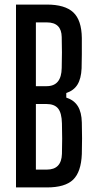

<svg xmlns="http://www.w3.org/2000/svg" viewBox="-20 -820 414 840"><path d="M50 0V-800H185Q264 -800 300.5 -766Q337 -732 338 -654Q338 -613 338 -582Q338 -551 337 -521Q335 -476 319 -450Q303 -424 270 -413V-393Q304 -382 320.5 -355.5Q337 -329 338 -284Q339 -246 339 -214.5Q339 -183 338 -146Q335 -68 300 -34Q265 0 185 0ZM137 -443H184Q249 -443 250 -523Q252 -591 250 -658Q249 -722 185 -722H137ZM137 -78H185Q249 -78 251 -147Q253 -213 251 -280Q250 -326 234 -345.5Q218 -365 183 -365H137Z"/></svg>

Font: Big Shoulders Display SemiBold
Style: Regular
Weight: 600
Designer: Patric King
Foundry: XO Type Co
Version: Version 1.000; ttfautohint (v1.8.2)